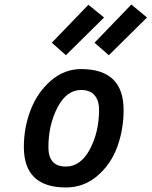

<svg xmlns="http://www.w3.org/2000/svg" viewBox="-20 -814 667 845"><path d="M337 -510Q524 -510 524 -330Q524 -244 496 -167.5Q468 -91 408.5 -40Q349 11 270 11Q85 11 85 -167Q85 -253 115 -330.5Q145 -408 204 -459Q263 -510 337 -510ZM270 -81Q335 -81 375.5 -157Q416 -233 416 -331Q416 -372 396 -395Q376 -418 337 -418Q273 -418 233 -341Q193 -264 193 -166Q193 -81 270 -81ZM459 -571 396 -626 558 -794 627 -737ZM270 -571 208 -626 369 -793 438 -737Z"/></svg>

Font: Titillium Web
Style: SemiBold Italic
Weight: 600
Italic angle: -13°
Version: Version 1.001;PS 57.000;hotconv 1.0.70;makeotf.lib2.5.55311